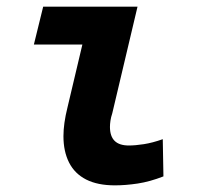

<svg xmlns="http://www.w3.org/2000/svg" viewBox="-20 -546 600 578"><path d="M326 12Q274 12 239.5 -5.5Q205 -23 188 -56.5Q171 -90 171 -136Q171 -155 174 -176.5Q177 -198 183 -222L228 -412H82L110 -526H394L318 -205Q314 -193 312.5 -182.5Q311 -172 311 -164Q311 -136 325 -122Q339 -108 368 -108Q387 -108 413 -112Q439 -116 470 -127L472 -15Q431 1 394.5 6.5Q358 12 326 12Z"/></svg>

Font: Ubuntu Sans Mono
Style: Bold Italic
Weight: 700
Italic angle: -13.5°
Monospace: yes
Designer: Dalton Maag Ltd
Foundry: Dalton Maag Ltd
Version: Version 1.006